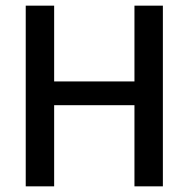

<svg xmlns="http://www.w3.org/2000/svg" viewBox="-20 -659 667 679"><path d="M171.5 0H71V-639H171.5ZM556 0H455.5V-639H556ZM128.5 -371H494.5V-287H128.5Z"/></svg>

Font: Anek Tamil Medium Medium
Style: Regular
Weight: 500
Version: Version 1.003